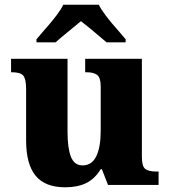

<svg xmlns="http://www.w3.org/2000/svg" viewBox="-20 -786 720 816"><path d="M91 -189V-407Q91 -450 79 -464.5Q67 -479 30 -479H27V-536H267V-226Q267 -156 281.5 -119.5Q296 -83 331 -83Q370 -83 389 -121.5Q408 -160 408 -231V-418Q408 -456 393 -467.5Q378 -479 346 -479H342V-536H583V-119Q583 -79 597.5 -68Q612 -57 644 -57H654V0H439L413 -67H408Q383 -26 346.5 -8Q310 10 257 10Q172 10 131.5 -39Q91 -88 91 -189ZM135 -619 163 -652Q232 -729 249 -766H400Q417 -729 486 -652L514 -619V-606H433L363 -665Q352 -673 324 -696L290 -668Q230 -619 216 -606H135Z"/></svg>

Font: Noto Serif ExtraBold
Style: Regular
Weight: 800
Designer: Monotype Design Team
Foundry: Monotype Imaging Inc.
Version: Version 1.001